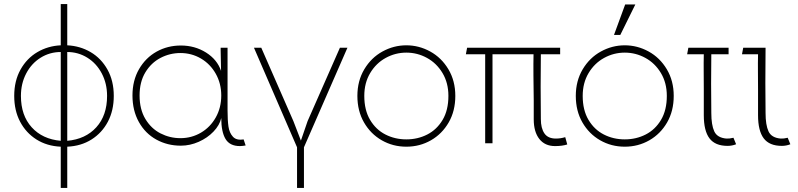

<svg xmlns="http://www.w3.org/2000/svg" viewBox="-20 -705 3930 945"><path d="M311 -685V-482Q374 -479 426 -448.5Q478 -418 509 -362.5Q540 -307 540 -233Q540 -161 511 -106Q482 -51 430.5 -18.5Q379 14 311 17V220H279V17Q211 14 159.5 -18.5Q108 -51 79 -106Q50 -161 50 -233Q50 -307 81 -362.5Q112 -418 164 -448.5Q216 -479 279 -482V-685ZM279 -12V-449Q225 -449 180 -421Q135 -393 109 -343.5Q83 -294 83 -233Q83 -137 136 -78.5Q189 -20 279 -12ZM507 -233Q507 -294 481 -343.5Q455 -393 410 -421Q365 -449 311 -449V-12Q401 -20 454 -78.5Q507 -137 507 -233Z M1069 -235Q1069 -294 1042 -342Q1015 -390 969 -417Q923 -444 868 -444Q816 -444 770 -420Q724 -396 695.5 -349Q667 -302 667 -235Q667 -167 695.5 -119.5Q724 -72 770 -48.5Q816 -25 868 -25Q923 -25 969 -52Q1015 -79 1042 -127Q1069 -175 1069 -235ZM870 -481Q939 -481 994 -446.5Q1049 -412 1068 -356L1066 -458V-470H1100V-161Q1100 -113 1104.5 -82Q1109 -51 1126.5 -32Q1144 -13 1179 -19L1189 11Q1182 12 1175 13Q1168 14 1161 14Q1111 14 1090 -21Q1069 -56 1069 -124Q1061 -89 1031 -57.5Q1001 -26 958 -7Q915 12 870 12Q804 12 749.5 -18Q695 -48 663.5 -104.5Q632 -161 632 -235Q632 -309 664.5 -365Q697 -421 751 -451Q805 -481 870 -481Z M1476 20V220H1442V20L1230 -470H1266L1424 -109L1461 -13L1494 -109L1653 -470H1690Z M1773 -233Q1773 -163 1801.5 -115Q1830 -67 1877 -43Q1924 -19 1980 -19Q2036 -19 2083 -43Q2130 -67 2158.5 -115Q2187 -163 2187 -233Q2187 -297 2158 -345.5Q2129 -394 2081.5 -420Q2034 -446 1980 -446Q1926 -446 1878.5 -420Q1831 -394 1802 -345.5Q1773 -297 1773 -233ZM1739 -233Q1739 -307 1773 -364Q1807 -421 1862.5 -451.5Q1918 -482 1980 -482Q2042 -482 2097.5 -451.5Q2153 -421 2187 -364Q2221 -307 2221 -233Q2221 -159 2188.5 -102.5Q2156 -46 2101 -14.5Q2046 17 1980 17Q1914 17 1859 -14.5Q1804 -46 1771.5 -102.5Q1739 -159 1739 -233Z M2607 -118Q2607 -164 2607 -210Q2606 -273 2605.5 -333.5Q2605 -394 2606 -438H2404V0H2368V-438H2273L2279 -470H2737V-438H2642Q2640 -279 2642 -119Q2642 -74 2659.5 -48.5Q2677 -23 2716 -23Q2740 -23 2762 -30L2772 6Q2747 14 2712 14Q2662 14 2634.5 -21Q2607 -56 2607 -118Z M2848 -233Q2848 -163 2876.5 -115Q2905 -67 2952 -43Q2999 -19 3055 -19Q3111 -19 3158 -43Q3205 -67 3233.5 -115Q3262 -163 3262 -233Q3262 -297 3233 -345.5Q3204 -394 3156.5 -420Q3109 -446 3055 -446Q3001 -446 2953.5 -420Q2906 -394 2877 -345.5Q2848 -297 2848 -233ZM2814 -233Q2814 -307 2848 -364Q2882 -421 2937.5 -451.5Q2993 -482 3055 -482Q3117 -482 3172.5 -451.5Q3228 -421 3262 -364Q3296 -307 3296 -233Q3296 -159 3263.5 -102.5Q3231 -46 3176 -14.5Q3121 17 3055 17Q2989 17 2934 -14.5Q2879 -46 2846.5 -102.5Q2814 -159 2814 -233ZM3107 -683 3033 -533H3002L3057 -683Z M3444 -138V-264Q3444 -310 3443.5 -352.5Q3443 -395 3444 -438H3362L3368 -470H3566V-438H3481Q3479 -294 3481 -149Q3481 -90 3495.5 -58.5Q3510 -27 3555 -23Q3570 -22 3590 -27L3603 5Q3583 13 3561 13Q3500 13 3472 -24Q3444 -61 3444 -138Z M3711 -138V-264Q3711 -310 3710.5 -352.5Q3710 -395 3711 -438H3632L3638 -470H3748Q3746 -283 3748 -149Q3748 -90 3762.5 -58.5Q3777 -27 3822 -23Q3837 -22 3857 -27L3870 5Q3850 13 3828 13Q3767 13 3739 -24Q3711 -61 3711 -138Z"/></svg>

Font: Kreadon
Style: Regular
Weight: 400
Designer: kohakuno
Foundry: StudioGnu
Version: Version 1.000;Glyphs 3.1.2 (3151)